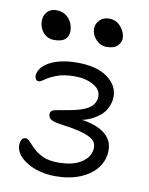

<svg xmlns="http://www.w3.org/2000/svg" viewBox="-82 -772 651 840"><g transform="rotate(10 243.5 -352.0)"><path d="M222 8Q185 8 152.5 -0.5Q120 -9 95.5 -24Q71 -39 57 -58Q43 -77 43 -98Q43 -112 48.5 -122.5Q54 -133 66 -133Q76 -133 86.5 -121Q97 -109 113.5 -93Q130 -77 156 -65Q182 -53 224 -53Q291 -53 329 -79Q367 -105 367 -145Q367 -164 353.5 -177Q340 -190 306 -200.5Q272 -211 211 -219Q174 -224 162 -232Q150 -240 150 -256Q150 -271 166.5 -275Q183 -279 226 -286Q291 -297 319 -316.5Q347 -336 347 -369Q347 -399 313 -418Q279 -437 231 -437Q183 -437 151.5 -425Q120 -413 103 -400.5Q86 -388 79 -388Q71 -388 66 -394Q61 -400 61 -409Q61 -427 73 -443Q85 -459 107 -471.5Q129 -484 160.5 -491Q192 -498 231 -498Q318 -498 365.5 -463.5Q413 -429 413 -378Q413 -352 398 -323.5Q383 -295 343.5 -273Q304 -251 230 -245L226 -258Q286 -260 332.5 -247.5Q379 -235 405.5 -209Q432 -183 432 -144Q432 -100 405.5 -65.5Q379 -31 331.5 -11.5Q284 8 222 8ZM344 -588Q317 -588 297 -609.5Q277 -631 277 -657Q277 -680 293.5 -696Q310 -712 335 -712Q358 -712 374 -700Q390 -688 399 -670.5Q408 -653 408 -636Q408 -620 393.5 -604Q379 -588 344 -588ZM113 -578Q93 -578 78 -588Q63 -598 54.5 -615Q46 -632 46 -652Q46 -675 61 -691.5Q76 -708 100 -708Q126 -708 143 -696Q160 -684 168.5 -666Q177 -648 177 -629Q177 -605 162 -591.5Q147 -578 113 -578Z"/></g></svg>

Font: Shantell Sans Light
Style: Regular
Weight: 300
Designer: Stephen Nixon, Anya Danilova, Shantell Martin
Foundry: Arrow Type
Version: Version 1.011;[c5ecc13dd]